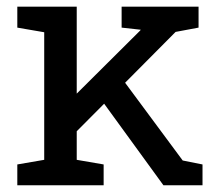

<svg xmlns="http://www.w3.org/2000/svg" viewBox="-20 -548 654 568"><path d="M31.2 0V-61.5L110.8 -75.2V-452.6L31.2 -466.3V-528.3H207V-271L394 -457L396.5 -460L339.8 -466.3V-528.3H567.4V-466.3L499.5 -453.6L350.1 -303.2L520.5 -73.2L579.1 -61.5V0H463.4L288.1 -241.2L207 -159.7V-75.2L286.6 -61.5V0Z"/></svg>

Font: Roboto Slab
Style: Regular
Weight: 400
Designer: Google
Version: Version 2.000; ttfautohint (v1.8.1.43-b0c9)